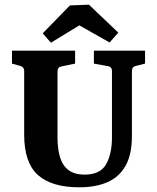

<svg xmlns="http://www.w3.org/2000/svg" viewBox="-20 -789 669 818"><path d="M598 -573V-518L558 -508Q542 -504 542 -487V-210Q542 -130 514.5 -82Q487 -34 437 -12.5Q387 9 318 9Q200 9 141.5 -43.5Q83 -96 83 -215V-487Q83 -503 67 -508L31 -518V-573H300V-518L242 -506Q225 -503 225 -485V-203Q225 -154 236 -118.5Q247 -83 272.5 -64Q298 -45 340 -45Q407 -45 432 -89Q457 -133 457 -203V-486Q457 -504 441 -507L380 -518V-573ZM162 -647 278 -766 359 -769 484 -650 447 -608 318 -681 197 -607Z"/></svg>

Font: Rasa
Style: Bold
Weight: 700
Designer: Anna Giedrys (Yrsa+Rasa design), David Brezina (Yrsa art-direction, Rasa art-direction, design)
Foundry: Rosetta Type Foundry
Version: Version 2.004